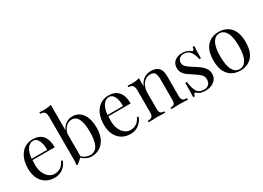

<svg xmlns="http://www.w3.org/2000/svg" viewBox="-17 -1253 2588 1889"><g transform="rotate(-30 1276.5 -309.0)"><path d="M373.4 -96.8Q358.9 -52.4 319 -20.6Q279 11.3 222.6 11.3Q165.3 11.3 123.4 -14.9Q81.5 -41.1 59.3 -88.3Q37.1 -135.5 37.1 -197.6Q37.1 -267.7 59.7 -319.4Q82.3 -371 123.4 -398.8Q164.5 -426.6 219.4 -426.6Q291.9 -426.6 331 -382.7Q370.2 -338.7 370.2 -249.2H117.7Q115.3 -226.6 115.3 -197.6Q115.3 -144.4 132.7 -104.8Q150 -65.3 178.6 -44Q207.3 -22.6 238.7 -22.6Q277.4 -22.6 307.3 -41.1Q337.1 -59.7 357.3 -103.2ZM116.9 -264.5H292.7Q294.4 -327.4 274.6 -369.4Q254.8 -411.3 216.1 -411.3Q178.2 -411.3 150.8 -374.2Q123.4 -337.1 116.9 -264.5Z M824.2 -207.3Q824.2 -137.1 800 -87.9Q775.8 -38.7 735.1 -13.7Q694.4 11.3 644.4 11.3Q614.5 11.3 586.7 -0.8Q558.9 -12.9 537.9 -35.5L480.6 12.9L466.9 7.3Q472.6 -12.9 472.6 -39.5V-534.7Q472.6 -571.8 458.9 -588.7Q445.2 -605.6 411.3 -605.6V-622.6Q437.1 -620.2 461.3 -620.2Q512.1 -620.2 545.2 -631.5V-340.3Q562.9 -381.5 596.4 -404Q629.8 -426.6 671 -426.6Q739.5 -426.6 781.9 -370.2Q824.2 -313.7 824.2 -207.3ZM746 -207.3Q746 -305.6 721.8 -354Q697.6 -402.4 647.6 -402.4Q613.7 -402.4 585.5 -376.2Q557.3 -350 545.2 -302.4V-46.8Q563.7 -27.4 587.9 -17.3Q612.1 -7.3 637.9 -7.3Q691.9 -7.3 719 -56Q746 -104.8 746 -207.3Z M1235.5 -96.8Q1221 -52.4 1181 -20.6Q1141.1 11.3 1084.7 11.3Q1027.4 11.3 985.5 -14.9Q943.5 -41.1 921.4 -88.3Q899.2 -135.5 899.2 -197.6Q899.2 -267.7 921.8 -319.4Q944.4 -371 985.5 -398.8Q1026.6 -426.6 1081.5 -426.6Q1154 -426.6 1193.1 -382.7Q1232.3 -338.7 1232.3 -249.2H979.8Q977.4 -226.6 977.4 -197.6Q977.4 -144.4 994.8 -104.8Q1012.1 -65.3 1040.7 -44Q1069.4 -22.6 1100.8 -22.6Q1139.5 -22.6 1169.4 -41.1Q1199.2 -59.7 1219.4 -103.2ZM979 -264.5H1154.8Q1156.5 -327.4 1136.7 -369.4Q1116.9 -411.3 1078.2 -411.3Q1040.3 -411.3 1012.9 -374.2Q985.5 -337.1 979 -264.5Z M1650 -396Q1665.3 -379.8 1671.8 -355.6Q1678.2 -331.5 1678.2 -290.3V-75Q1678.2 -41.9 1691.9 -29.4Q1705.6 -16.9 1739.5 -16.9V0Q1665.3 -3.2 1642.7 -3.2Q1620.2 -3.2 1552.4 0V-16.9Q1582.3 -16.9 1594 -29.4Q1605.6 -41.9 1605.6 -75V-308.1Q1605.6 -353.2 1592.7 -377Q1579.8 -400.8 1540.3 -400.8Q1507.3 -400.8 1481.5 -381.5Q1455.6 -362.1 1441.5 -328.6Q1427.4 -295.2 1427.4 -254V-75Q1427.4 -41.9 1439.1 -29.4Q1450.8 -16.9 1480.6 -16.9V0Q1412.9 -3.2 1390.3 -3.2Q1367.7 -3.2 1293.5 0V-16.9Q1327.4 -16.9 1341.1 -29.4Q1354.8 -41.9 1354.8 -75V-327.4Q1354.8 -364.5 1341.1 -381.5Q1327.4 -398.4 1293.5 -398.4V-415.3Q1319.4 -412.9 1343.5 -412.9Q1394.4 -412.9 1427.4 -424.2V-329Q1447.6 -380.6 1483.5 -403.6Q1519.4 -426.6 1564.5 -426.6Q1621 -426.6 1650 -396Z M2006.5 -396.8Q2015.3 -390.3 2021 -390.3Q2035.5 -390.3 2038.7 -425.8H2057.3Q2054 -386.3 2054 -288.7H2035.5Q2026.6 -341.9 2001.2 -376.6Q1975.8 -411.3 1925.8 -411.3Q1896.8 -411.3 1878.2 -394.8Q1859.7 -378.2 1859.7 -349.2Q1859.7 -321 1879 -302Q1898.4 -283.1 1941.1 -256.5Q1948.4 -252.4 1962.9 -242.7Q2000 -218.5 2022.6 -200Q2045.2 -181.5 2059.3 -157.3Q2073.4 -133.1 2073.4 -101.6Q2073.4 -48.4 2033.5 -18.5Q1993.5 11.3 1935.5 11.3Q1899.2 11.3 1871.8 0Q1854 -8.9 1838.7 -21.8Q1835.5 -25 1831.5 -25Q1825.8 -25 1821.4 -16.9Q1816.9 -8.9 1814.5 5.6H1796Q1799.2 -40.3 1799.2 -155.6H1817.7Q1826.6 -79.8 1850 -42.3Q1873.4 -4.8 1929.8 -4.8Q1958.1 -4.8 1979.8 -23.4Q2001.6 -41.9 2001.6 -81.5Q2001.6 -112.9 1980.2 -134.7Q1958.9 -156.5 1910.5 -187.1Q1871 -212.1 1849.6 -228.2Q1828.2 -244.4 1813.7 -267.7Q1799.2 -291.1 1799.2 -322.6Q1799.2 -373.4 1833.1 -400Q1866.9 -426.6 1918.5 -426.6Q1947.6 -426.6 1970.2 -417.7Q1992.7 -408.9 2006.5 -396.8Z M2515.3 -207.3Q2515.3 -96.8 2464.9 -42.7Q2414.5 11.3 2332.3 11.3Q2250 11.3 2199.6 -42.7Q2149.2 -96.8 2149.2 -207.3Q2149.2 -317.7 2199.6 -372.2Q2250 -426.6 2332.3 -426.6Q2414.5 -426.6 2464.9 -372.2Q2515.3 -317.7 2515.3 -207.3ZM2227.4 -207.3Q2227.4 -103.2 2255.6 -54Q2283.9 -4.8 2332.3 -4.8Q2380.6 -4.8 2408.9 -54Q2437.1 -103.2 2437.1 -207.3Q2437.1 -311.3 2408.9 -360.9Q2380.6 -410.5 2332.3 -410.5Q2283.9 -410.5 2255.6 -360.9Q2227.4 -311.3 2227.4 -207.3Z"/></g></svg>

Font: Playfair Display
Style: Regular
Weight: 400
Designer: Claus Eggers Sørensen
Foundry: Claus Eggers Sørensen
Version: Version 1.005; ttfautohint (v1.2) -l 10 -r 42 -G 200 -x 21 -